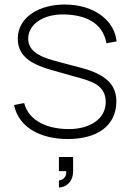

<svg xmlns="http://www.w3.org/2000/svg" viewBox="-20 -598 575 846"><path d="M493.8 -415.6C484.4 -508.3 394.8 -578.1 264.6 -578.1C159.4 -578.1 58.3 -527.1 58.3 -427.1C58.3 -343.8 129.2 -311.5 210.4 -288.5L313.5 -259.4C386.5 -239.6 445.8 -221.9 445.8 -147.9C445.8 -71.9 372.9 -29.2 283.3 -29.2C196.9 -29.2 108.3 -60.4 86.5 -143.8L41.7 -135.4C64.6 -29.2 167.7 14.6 279.2 14.6C404.2 14.6 492.7 -40.6 492.7 -152.1C492.7 -239.6 422.9 -277.1 331.2 -301C276 -315.6 237.5 -325 210.4 -333.3C141.7 -352.1 104.2 -381.2 104.2 -427.1C104.2 -490.6 169.8 -536.5 263.5 -534.4C350 -532.3 432.3 -502.1 449 -407.3ZM302.1 156.2V93.8H239.6V156.2H271.9C275 186.5 250 196.9 239.6 196.9V228.1C264.6 228.1 302.1 209.4 302.1 156.2Z"/></svg>

Font: Manrope3 Thin
Style: Regular
Weight: 100
Width: 4
Designer: Mikhail Sharanda
Foundry: Mikhail Sharanda
Version: Version 3.000;PS 003.000;hotconv 1.0.88;makeotf.lib2.5.64775